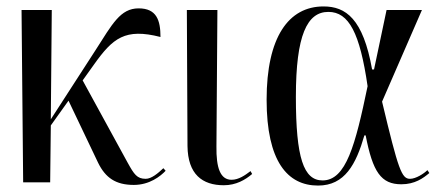

<svg xmlns="http://www.w3.org/2000/svg" viewBox="-20 -567 1369 597"><path d="M52 0H136L138 -177L193 -254L285 -61C308 -14 340 8 396 8C445 8 479 -19 495 -36L488 -44C471 -28 451 -11 433 -11C406 -11 397 -25 377 -61L237 -317L272 -366C331 -449 369 -480 479 -452C479 -504 467 -541 411 -541C354 -541 329 -492 277 -411L138 -196L141 -536H47Z M676 9C714 9 743 -8 764 -26L759 -35C742 -22 722 -8 700 -8C665 -8 652 -45 653 -112L656 -536H561L563 -113C564 -25 609 9 676 9Z M969 10C1052 10 1087 -56 1113 -146H1117C1139 -32 1165 6 1228 6C1270 6 1296 -13 1315 -29L1309 -38C1298 -27 1273 -11 1255 -11C1229 -11 1219 -37 1168 -251L1292 -536H1182L1143 -351H1137C1109 -509 1055 -547 986 -547C877 -547 809 -451 809 -257C809 -65 874 10 969 10ZM983 -6C924 -6 900 -76 900 -266C900 -458 935 -530 1001 -530C1065 -530 1099 -464 1123 -299C1085 -116 1056 -6 983 -6Z"/></svg>

Font: Noto Serif Display Condensed
Style: Regular
Weight: 400
Width: 3
Designer: Monotype Design Team
Foundry: Monotype Imaging Inc.
Version: Version 2.009